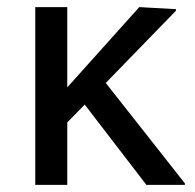

<svg xmlns="http://www.w3.org/2000/svg" viewBox="-20 -520 548 540"><path d="M79.2 0H169.2V-175.8L218.3 -225.8L391.7 0H500V-4.2L277.5 -286.7L475 -490V-494.2L371.7 -500L169.2 -274.2V-500H79.2Z"/></svg>

Font: Boon Medium
Style: Regular
Weight: 500
Designer: Sungsit Sawaiwan
Foundry: FontUni
Version: Version 2.0